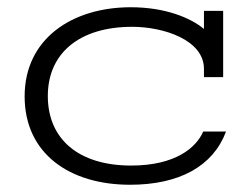

<svg xmlns="http://www.w3.org/2000/svg" viewBox="-20 -498 691 530"><path d="M596 -285V-468H543V-418C506 -449 436 -478 341 -478C179 -478 48 -391 48 -232C48 -74 172 12 339 12C475 12 568 -39 604 -135H541C522 -91 465 -41 342 -41C197 -41 112 -114 112 -233C112 -351 199 -424 345 -424C431 -424 543 -388 543 -308V-285Z"/></svg>

Font: Stint Ultra Expanded
Style: Regular
Weight: 400
Width: 7
Designer: Astigmatic (AOETI)
Foundry: Astigmatic (AOETI)
Version: Version 1.000